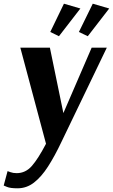

<svg xmlns="http://www.w3.org/2000/svg" viewBox="-29 -758 611 1039"><path d="M12 168Q12 168 27 173.5Q42 179 61 179Q109 179 143 140.5Q177 102 220 20L81 -500H241L314 -146L467 -500H549L303 11Q267 87 231 143Q195 199 155 230Q115 261 66 261Q27 261 9 253.5Q-9 246 -9 246ZM473 -738 562 -712 446 -562 398 -585ZM317 -738 406 -712 290 -562 243 -585Z"/></svg>

Font: Arsenal SC
Style: Bold Italic
Weight: 700
Italic angle: -9.10001°
Designer: Andrij Shevchenko
Foundry: Stairsfor
Version: Version 2.001; ttfautohint (v1.8.4.7-5d5b)